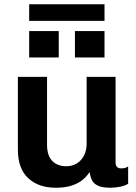

<svg xmlns="http://www.w3.org/2000/svg" viewBox="-20 -872 640 902"><path d="M242 10Q161 10 112.5 -35Q64 -80 64 -169V-511H201V-192Q201 -141 225.5 -116Q250 -91 291 -91Q319 -91 340.5 -104Q362 -117 374.5 -141Q387 -165 387 -195V-511H523V-110Q523 -94 530 -87.5Q537 -81 548 -81Q557 -81 565 -82.5Q573 -84 582 -90V-9Q569 0 545.5 5Q522 10 500 10Q461 10 440.5 0.5Q420 -9 412 -25.5Q404 -42 401 -64Q387 -42 366 -25.5Q345 -9 314.5 0.5Q284 10 242 10ZM117 -774V-852H471V-774ZM471 -602H332V-726H471ZM256 -602H117V-726H256Z"/></svg>

Font: Chivo Mono Medium SemiBold
Style: Regular
Weight: 600
Monospace: yes
Version: Version 1.008